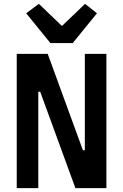

<svg xmlns="http://www.w3.org/2000/svg" viewBox="-20 -978 640 998"><path d="M372 0C372 0 533 0 533 0C533 0 533 -698 533 -698C533 -698 421 -698 421 -698C421 -698 421 -197 421 -197C421 -197 411 -197 411 -197C411 -197 228 -698 228 -698C228 -698 67 -698 67 -698C67 -698 67 0 67 0C67 0 179 0 179 0C179 0 179 -501 179 -501C179 -501 189 -501 189 -501C189 -501 372 0 372 0ZM358 -754C358 -754 484 -909 484 -909C484 -909 422 -958 422 -958C422 -958 302 -843 302 -843C302 -843 182 -958 182 -958C182 -958 116 -909 116 -909C116 -909 242 -754 242 -754C242 -754 358 -754 358 -754Z"/></svg>

Font: IBM Plex Mono Mod
Style: SemiBold
Weight: 500
Designer: Mike Abbink, Paul van der Laan, Pieter van Rosmalen
Foundry: Bold Monday
Version: ""